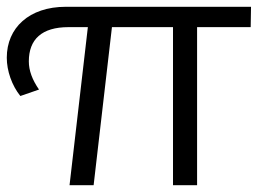

<svg xmlns="http://www.w3.org/2000/svg" viewBox="-26 -546 768 566"><path d="M-6 -376C-6 -337 9 -294 34 -263L89 -282C69 -311 59 -338 59 -365C59 -430 97 -466 176 -466H233L179 0H250L304 -466H484V0H555V-466H713L714 -526H168C60 -526 -6 -464 -6 -376Z"/></svg>

Font: Malon Grotesk
Style: Regular
Weight: 400
Designer: Julieta Ulanovsky
Foundry: Julieta Ulanovsky
Version: Version 7.200